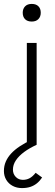

<svg xmlns="http://www.w3.org/2000/svg" viewBox="-62 -739 282 980"><path d="M75 0V-520H125V0ZM54 -674Q54 -694 66 -706.5Q78 -719 100 -719Q122 -719 134 -707Q146 -695 146 -674Q146 -654 134 -641.5Q122 -629 100 -629Q78 -629 66 -641Q54 -653 54 -674ZM-42 134Q-42 108 -32.5 86Q-23 64 -5 44.5Q13 25 39.5 7.5Q66 -10 100 -26L125 0Q88 17 61 37Q34 57 19 79.5Q4 102 4 127Q4 149 18.5 164Q33 179 55 179Q73 179 88.5 171Q104 163 120 143L153 167Q141 185 126 197Q111 209 92.5 215Q74 221 50 221Q24 221 3 210Q-18 199 -30 179Q-42 159 -42 134Z"/></svg>

Font: Mach ExtraLight
Style: Regular
Weight: 250
Version: Version 1.002